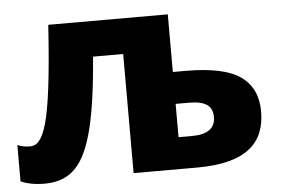

<svg xmlns="http://www.w3.org/2000/svg" viewBox="-44 -609 996 679"><g transform="rotate(-5 453.5 -269.5)"><path d="M149.9 -548.8C138.2 -369.1 124.5 -260.7 107.9 -201.7C91.3 -142.6 71.8 -126 48.8 -126C32.2 -126 17.1 -128.9 3.9 -134.8V-5.9C26.9 4.4 55.2 9.8 88.9 9.8C135.3 9.8 171.9 -4.4 199.2 -33.2C253.9 -90.3 280.8 -213.9 297.9 -422.9H404.8V0H630.9C809.6 0 873 -69.8 873 -178.2C873 -233.4 853.5 -274.9 814 -302.7C774.4 -330.6 709.5 -344.2 619.1 -344.2H574.2V-548.8ZM621.1 -231C681.2 -231 705.1 -211.9 705.1 -172.9C705.1 -131.8 675.3 -112.8 623 -112.8H574.2V-231Z"/></g></svg>

Font: Noto Reveo Sans
Style: Regular
Weight: 800
Designer: Monotype Design Team
Foundry: Monotype Imaging Inc.
Version: Version 2.007